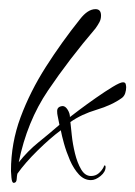

<svg xmlns="http://www.w3.org/2000/svg" viewBox="-20 -380 296 420"><path d="M10 20Q6 20 5 8.5Q4 -3 4 -6Q4 -67 25 -123.5Q46 -180 80.5 -234Q115 -288 155 -338Q172 -360 189 -360Q201 -360 201 -346Q201 -338 197.5 -331.5Q194 -325 189 -318Q131 -250 85 -182Q39 -114 21 -25Q41 -50 64 -68.5Q87 -87 110 -107Q109 -113 108 -117Q107 -121 106 -127Q105 -131 105 -137Q105 -147 117 -148Q123 -148 128 -140Q133 -132 133 -124Q138 -128 154 -140Q170 -152 190 -166Q210 -180 226.5 -190Q243 -200 249 -200Q254 -200 255 -196Q256 -192 256 -189Q256 -183 254 -176.5Q252 -170 247 -166Q225 -150 191.5 -140Q158 -130 134 -113Q135 -104 137 -84.5Q139 -65 144 -44.5Q149 -24 157.5 -9.5Q166 5 179 5Q189 5 196 -1Q203 -7 207 -15Q207 -18 209 -18Q211 -18 211 -15Q211 -4 200 5Q189 14 179 14Q164 14 152.5 1.5Q141 -11 133 -29.5Q125 -48 120 -66Q115 -84 113 -95Q90 -78 62.5 -51Q35 -24 18 0Q17 4 16.5 12Q16 20 10 20Z"/></svg>

Font: Fuggles
Style: Regular
Weight: 400
Designer: Rob Leuschke
Foundry: Robert E. Leuschke
Version: Version 1.100; ttfautohint (v1.8.3)